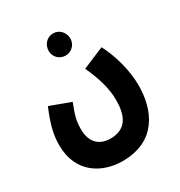

<svg xmlns="http://www.w3.org/2000/svg" viewBox="-190 -720 1013 1081"><g transform="rotate(-30 317.0 -179.5)"><path d="M313 -445C352 -445 383 -477 383 -515C383 -556 352 -589 313 -589C272 -589 242 -556 242 -515C242 -477 272 -445 313 -445ZM28 -25C28 153 160 230 294 230C514 230 584 64 584 -95C584 -197 550 -311 510 -385L370 -326C413 -232 433 -157 433 -87C433 11 403 86 298 86C226 86 179 43 179 -42C179 -95 186 -123 216 -200L83 -249C35 -136 28 -78 28 -25Z"/></g></svg>

Font: Noto Sans Arabic UI XCn XBd
Style: Regular
Weight: 800
Width: 2
Designer: Monotype Design Team, Nadine Chahine and Nizar Qandah
Foundry: Monotype Imaging Inc.
Version: Version 2.010